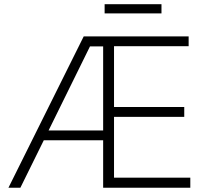

<svg xmlns="http://www.w3.org/2000/svg" viewBox="-20 -877 968 897"><path d="M371.1 -707H861.3V-661.1H512.7V-377H840.8V-331.1H512.7V-46.9H869.1V0H461.9V-221.7H184.6L75.2 0H19.5ZM461.9 -267.6V-660.2H400.4L207 -267.6ZM734.4 -814.5H468.8V-857.4H734.4Z"/></svg>

Font: Pretendard Std ExtraLight
Style: Regular
Weight: 200
Designer: Base glyphs from Inter by Rasmus Andersson; Hangeul glyphs from Noto Sans CJK(Source Han Sans) by Jang Soo-young and Kan
Foundry: Kil Hyung-jin
Version: Version 1.309